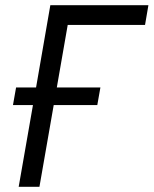

<svg xmlns="http://www.w3.org/2000/svg" viewBox="-20 -720 592 740"><path d="M52 0H132L187 -315H355L367 -383H199L241 -624H539L552 -700H174L119 -383H42L30 -315H107Z"/></svg>

Font: Fixel Display
Style: Italic
Weight: 400
Italic angle: -10°
Designer: AlfaBravo + MacPaw
Foundry: Kyrylo Tkachov, Marchela Mozhyna, Serhii Makarenko, Maria Weinstein, Zakhar Kryvoshyya
Version: Version 1.210;Glyphs 3.2 (3217)